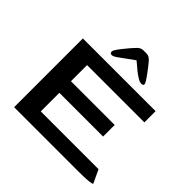

<svg xmlns="http://www.w3.org/2000/svg" viewBox="-198 -979 1161 1161"><g transform="rotate(45 383.0 -398.0)"><path d="M80 -588H702V-492H212V-354H586V-255H212V-96H706L746 -11Q743 -6 714 -3Q685 0 626 0H80ZM349 -776Q360 -787 369 -791.5Q378 -796 393 -796H413Q428 -796 437 -791Q446 -786 456 -776Q475 -755 507.5 -710.5Q540 -666 540 -656Q540 -644 524 -644Q509 -644 490 -656Q465 -670 403 -724L309 -656Q287 -640 274 -640Q259 -640 259 -656Q259 -668 292 -709.5Q325 -751 349 -776Z"/></g></svg>

Font: Gold
Style: Regular
Weight: 400
Designer: jaiki
Version: Version 1.000